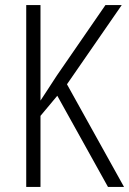

<svg xmlns="http://www.w3.org/2000/svg" viewBox="-20 -734 507 754"><path d="M467 0 243 -403 458 -714H394L203 -437C175 -393 153 -361 139 -339V-714H83V0H139V-279L205 -358L404 0Z"/></svg>

Font: Noto Sans Arabic Cond Light
Style: Regular
Weight: 300
Width: 3
Designer: Monotype Design Team, Nadine Chahine, Nizar Qandah and Khaled Hosny
Foundry: Monotype Imaging Inc.
Version: Version 2.012